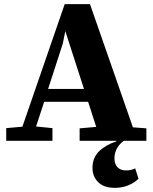

<svg xmlns="http://www.w3.org/2000/svg" viewBox="-20 -679 740 926"><path d="M10 0V-61L88 -68L292 -659H414L621 -65L686 -60V0H364V-60L444 -67L405 -188H193L154 -69L233 -61V0ZM283 -469 212 -250H385L295 -529ZM534 227Q481 227 453.5 199.5Q426 172 426 131Q426 81 458.5 50Q491 19 541 3V-9H590Q532 27 532 85Q532 113 547 128Q562 143 588 143Q613 143 632 133L648 183Q629 202 599.5 214.5Q570 227 534 227Z"/></svg>

Font: Source Serif 4 SmText
Style: Bold
Weight: 700
Designer: Frank Grießhammer
Foundry: Adobe
Version: Version 4.005;hotconv 1.1.0;makeotfexe 2.6.0